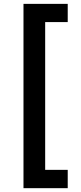

<svg xmlns="http://www.w3.org/2000/svg" viewBox="-20 -796 422 998"><path d="M332 182.1H102.1V-775.9H332V-681.2H214.8V86.9H332Z"/></svg>

Font: Sora Medium
Style: Regular
Weight: 500
Designer: Jonathan Barnbrook, Julián Moncada
Foundry: Barnbrook Fonts
Version: Version 2.000